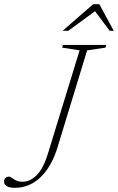

<svg xmlns="http://www.w3.org/2000/svg" viewBox="-64 -891 565 919"><path d="M212.5 -189.5Q197.5 -139.5 176 -102.5Q154.5 -65.5 128 -40.8Q101.5 -16 71 -4Q40.5 8 7 8Q-19 8 -31.8 0Q-44.5 -8 -44.5 -21.5Q-44.5 -32.5 -38 -39Q-31.5 -45.5 -21.5 -45.5Q-16 -45.5 -10.2 -41.8Q-4.5 -38 2.8 -33Q10 -28 20 -24.5Q30 -21 43.5 -21Q80.5 -21 112.2 -53.2Q144 -85.5 165 -154.5L317 -650L233.5 -663L237 -676H445L441 -663L353 -650ZM235.5 -743.5 382 -871H411.5L480.5 -743.5H461L385 -845.5H402L262.5 -743.5Z"/></svg>

Font: Newsreader 16pt 16pt ExtraLight
Style: Italic
Weight: 250
Italic angle: -17°
Version: Version 1.003